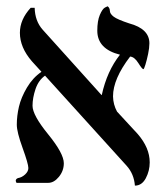

<svg xmlns="http://www.w3.org/2000/svg" viewBox="-20 -579 521 608"><path d="M453.1 -441.9Q453.1 -427.7 449 -408Q444.8 -388.2 440.4 -374Q436 -359.9 434.1 -359.9Q430.2 -359.9 418 -379.4Q405.8 -398.9 392.1 -399.9Q337.9 -329.1 337.9 -273.9Q338.4 -248 350.6 -225.6L416 -154.8Q454.1 -110.8 454.1 -64.9Q454.1 -38.1 441.7 -14.6Q429.2 8.8 407.2 8.8Q404.3 -28.3 380.9 -54.2L122.6 -339.4Q102.1 -325.2 92.5 -297.1Q83 -269 83 -244.1Q83 -214.4 132.6 -153.6Q182.1 -92.8 182.1 -62Q182.1 -38.1 166.5 -19Q150.9 0 132.8 0H32.2Q30.3 -3.9 29.8 -5.9Q29.8 -12.7 37.1 -15.1Q49.3 -17.1 59.6 -26.6Q69.8 -36.1 69.8 -46.9Q69.8 -60.1 51.5 -110.6Q33.2 -161.1 33.2 -184.1Q33.2 -211.9 40 -241.2Q46.9 -270.5 65.4 -301.8Q84 -333 111.3 -351.6L81.1 -384.8Q43 -428.7 43 -475.1Q43 -517.1 77.1 -554.2H89.8Q90.8 -512.2 115.2 -484.9L300.8 -278.8L302.2 -277.8Q318.8 -354 359.9 -405.8Q288.1 -423.8 288.1 -481.9Q288.1 -512.7 296.1 -531.7Q304.2 -550.8 312.5 -555.2L320.8 -559.1Q327.6 -554.2 327.9 -544.7Q328.1 -535.2 340.1 -526.1Q352.1 -517.1 389.2 -504.9Q453.1 -487.8 453.1 -441.9Z"/></svg>

Font: Linux Libertine Capitals
Style: Small Caps
Weight: 400
Designer: Philipp H. Poll
Foundry: Philipp H. Poll
Version: Version 5.1.3